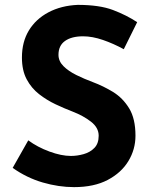

<svg xmlns="http://www.w3.org/2000/svg" viewBox="-20 -760 623 788"><path d="M488 -558Q446 -581 402.5 -596Q359 -611 321 -611Q274 -611 247 -592Q220 -573 220 -535Q220 -509 240.5 -488.5Q261 -468 293.5 -452Q326 -436 361 -423Q404 -407 444 -382.5Q484 -358 510 -315.5Q536 -273 536 -203Q536 -147 507 -99Q478 -51 422 -21.5Q366 8 284 8Q221 8 155.5 -11Q90 -30 32 -71L96 -184Q134 -156 183 -138Q232 -120 271 -120Q297 -120 323.5 -127.5Q350 -135 367.5 -153Q385 -171 385 -203Q385 -236 353.5 -260.5Q322 -285 278 -302Q244 -315 208 -332Q172 -349 140.5 -373.5Q109 -398 89.5 -434.5Q70 -471 70 -524Q70 -588 98.5 -635Q127 -682 179 -709.5Q231 -737 299 -740Q388 -740 443.5 -719Q499 -698 543 -669Z"/></svg>

Font: Reem Kufi Ink
Style: Bold
Weight: 700
Designer: Khaled Hosny
Version: Version 1.002